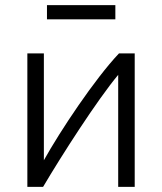

<svg xmlns="http://www.w3.org/2000/svg" viewBox="-20 -724 628 744"><path d="M86 -517V0H147C219 -122 357 -337 438 -434V0H502V-517H441C348 -419 214 -218 150 -103V-517ZM427 -649V-704H162V-649Z"/></svg>

Font: Repo Light
Style: Regular
Weight: 300
Designer: Stefan Peev
Foundry: Context Ltd
Version: Version 001.502